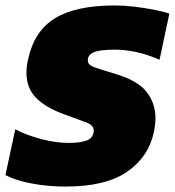

<svg xmlns="http://www.w3.org/2000/svg" viewBox="-43 -674 641 704"><path d="M198 10Q133 10 74 -1Q15 -12 -23 -32L13 -200Q55 -178 108.5 -164Q162 -150 209 -150Q249 -150 272.5 -158Q296 -166 300 -188Q305 -213 275 -224.5Q245 -236 187 -257Q122 -281 88 -316.5Q54 -352 54 -408Q54 -431 60 -456Q82 -560 158.5 -607Q235 -654 378 -654Q412 -654 449.5 -649.5Q487 -645 521 -638.5Q555 -632 578 -624L542 -455Q496 -475 455 -483.5Q414 -492 379 -492Q354 -492 331 -489.5Q308 -487 293.5 -478.5Q279 -470 279 -452Q279 -436 302.5 -427.5Q326 -419 377 -404Q462 -379 494.5 -337Q527 -295 527 -242Q527 -216 521 -189Q502 -99 423.5 -44.5Q345 10 198 10Z"/></svg>

Font: Kanit ExtraBold
Style: Italic
Weight: 800
Italic angle: -12°
Designer: Katatrad Team
Foundry: CadsonDemak
Version: Version 2.000; ttfautohint (v1.8.3)